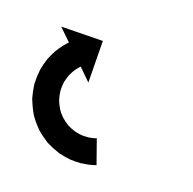

<svg xmlns="http://www.w3.org/2000/svg" viewBox="-20 -340 144 143"><path d="M50.7 -217C51.1 -217 51.5 -217 51.9 -217L52.1 -237C51.7 -237 51.4 -237 51.1 -237C51.1 -237 51.1 -237 51.2 -237C51.2 -237 51.3 -237 51.3 -237C50.4 -237 49.5 -237.1 48.6 -237.2C48.6 -237.2 48.7 -237.2 48.8 -237.2C48.9 -237.2 49 -237.2 49 -237.2C47.6 -237.3 46.2 -237.6 44.9 -237.9C44.9 -237.9 45 -237.9 45.1 -237.8C45.3 -237.8 45.4 -237.8 45.4 -237.8C43.6 -238.3 41.9 -238.9 40.3 -239.5C40.3 -239.5 40.4 -239.5 40.6 -239.4C40.7 -239.4 40.8 -239.3 40.8 -239.3C38.9 -240.2 37.1 -241.3 35.3 -242.5C35.3 -242.5 35.4 -242.4 35.6 -242.3C35.7 -242.2 35.9 -242.1 35.9 -242.1C34 -243.5 32.2 -245.1 30.6 -246.9C30.6 -246.9 30.7 -246.7 30.9 -246.6C31 -246.4 31.1 -246.3 31.1 -246.3C29.5 -248.3 28.1 -250.4 26.9 -252.6C26.9 -252.6 26.9 -252.4 27 -252.2C27.1 -252 27.2 -251.9 27.2 -251.9C26.1 -254.2 25.2 -256.7 24.6 -259.3C24.6 -259.3 24.6 -259.1 24.7 -258.9C24.7 -258.7 24.8 -258.5 24.8 -258.5C24.3 -261 24 -263.6 24 -266.2C24 -266.2 24 -266 24 -265.8C24 -265.6 24 -265.4 24 -265.4C24.2 -267.9 24.5 -270.4 25.1 -272.9C25.1 -272.9 25.1 -272.7 25 -272.5C25 -272.3 24.9 -272.1 24.9 -272.1C25.6 -274.4 26.5 -276.6 27.6 -278.8C27.6 -278.8 27.5 -278.6 27.4 -278.5C27.3 -278.3 27.2 -278.1 27.2 -278.1C28.3 -280 29.5 -281.7 30.9 -283.4C30.9 -283.4 30.8 -283.3 30.7 -283.2C30.5 -283.1 30.4 -282.9 30.4 -282.9C31.7 -284.3 32.9 -285.5 34.3 -286.7C34.3 -286.7 34.2 -286.7 34.1 -286.6C34 -286.5 33.9 -286.4 33.9 -286.4C35 -287.3 36.1 -288.1 37.3 -288.9C37.3 -288.9 37.2 -288.8 37.1 -288.8C37 -288.7 37 -288.7 37 -288.7C37.7 -289.1 38.5 -289.6 39.3 -290C39.3 -290 39.3 -290 39.2 -289.9C39.2 -289.9 39.1 -289.9 39.1 -289.9C39.4 -290.1 39.8 -290.2 40.1 -290.4L45.8 -278.5L56.6 -309.5L25.6 -320.2L31.3 -308.4C31 -308.2 30.6 -308 30.2 -307.8C30.2 -307.8 30.2 -307.8 30.1 -307.8C30.1 -307.7 30 -307.7 30 -307.7C28.9 -307.1 27.8 -306.5 26.7 -305.8C26.7 -305.8 26.6 -305.8 26.5 -305.7C26.4 -305.7 26.4 -305.6 26.4 -305.6C24.7 -304.5 23.1 -303.4 21.5 -302.1C21.5 -302.1 21.4 -302 21.3 -302C21.2 -301.9 21.1 -301.8 21.1 -301.8C19.2 -300.1 17.4 -298.3 15.6 -296.4C15.6 -296.4 15.5 -296.2 15.4 -296.1C15.3 -296 15.2 -295.9 15.2 -295.9C13.3 -293.5 11.6 -291 10 -288.3C10 -288.3 9.9 -288.2 9.9 -288C9.8 -287.9 9.7 -287.7 9.7 -287.7C8.2 -284.7 6.9 -281.5 5.9 -278.2C5.9 -278.2 5.8 -278 5.7 -277.9C5.7 -277.7 5.6 -277.5 5.6 -277.5C4.8 -274 4.3 -270.4 4 -266.8C4 -266.8 4 -266.6 4 -266.4C4 -266.2 4 -266 4 -266C4.1 -262.3 4.4 -258.6 5.1 -254.9C5.1 -254.9 5.1 -254.7 5.2 -254.5C5.2 -254.3 5.2 -254.1 5.2 -254.1C6.2 -250.5 7.5 -246.9 9.1 -243.5C9.1 -243.5 9.1 -243.3 9.2 -243.2C9.3 -243 9.4 -242.8 9.4 -242.8C11.2 -239.6 13.3 -236.6 15.5 -233.7C15.5 -233.7 15.7 -233.6 15.8 -233.4C15.9 -233.3 16.1 -233.1 16.1 -233.1C18.4 -230.7 20.9 -228.4 23.6 -226.3C23.6 -226.3 23.8 -226.2 23.9 -226.1C24 -226 24.2 -225.8 24.2 -225.8C26.7 -224.2 29.4 -222.6 32.1 -221.3C32.1 -221.3 32.3 -221.2 32.4 -221.2C32.6 -221.1 32.7 -221 32.7 -221C35.1 -220.1 37.5 -219.2 40 -218.5C40 -218.5 40.1 -218.5 40.3 -218.4C40.4 -218.4 40.5 -218.4 40.5 -218.4C42.5 -218 44.4 -217.6 46.4 -217.3C46.4 -217.3 46.4 -217.3 46.5 -217.3C46.6 -217.3 46.7 -217.3 46.7 -217.3C48 -217.2 49.2 -217.1 50.5 -217C50.5 -217 50.5 -217 50.6 -217C50.6 -217 50.7 -217 50.7 -217Z"/></svg>

Font: FRB American Cursive Just Arrows
Style: Bold Italic
Weight: 700
Italic angle: -25°
Version: Version 2.0;Modular Font Editor K font №1